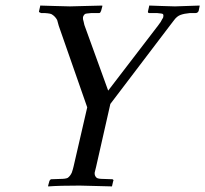

<svg xmlns="http://www.w3.org/2000/svg" viewBox="-20 -666 737 689"><path d="M319.8 -46.9Q318.4 -35.2 327.1 -27.8Q333 -23.9 351.1 -23.9L379.9 -22.9H381.8Q387.2 -22.9 387.2 -17.1L386.2 -16.1L381.8 2.9H379.9Q378.9 2.9 325.7 1.5Q272.5 0 266.1 0Q191.4 0 154.8 2.9H152.8V0L157.2 -16.1Q160.2 -22.9 165 -22.9H167L195.8 -23.9Q215.3 -23.9 223.1 -27.8Q232.4 -34.7 237.8 -46.9Q242.2 -60.1 244.1 -68.8L293 -280.8L190.9 -573.2L185.1 -594.2Q178.2 -606.9 167 -613.8Q163.1 -617.7 141.1 -619.1H127.9Q123.5 -620.6 123 -621.1Q118.7 -623 120.1 -626L124 -643.1V-646H126Q127 -646 176.3 -644.5Q225.6 -643.1 231 -643.1Q231.9 -643.1 284.9 -644.5Q337.9 -646 345.2 -646H347.2V-643.1L342.8 -627L339.8 -621.1Q337.9 -619.1 335.9 -619.1H307.1Q286.6 -617.7 284.2 -615.2Q279.3 -610.4 277.8 -605V-600.1V-597.2Q279.3 -592.3 280.3 -587.6Q281.2 -583 282 -579.6Q282.7 -576.2 283.2 -575.2L368.2 -340.8L547.9 -575.2Q558.6 -588.9 562 -597.2Q565.9 -602.5 565.9 -605Q567.4 -611.8 564.9 -615.2Q563.5 -617.7 543.9 -619.1H515.1Q509.3 -620.1 511.2 -626L515.1 -643.1V-646H518.1Q518.6 -646 560.5 -644.5Q602.5 -643.1 607.9 -643.1Q608.9 -643.1 649.2 -644.5Q689.5 -646 693.8 -646H696.8L692.9 -627Q689.9 -619.1 681.2 -619.1H661.1Q640.6 -617.2 627.9 -612.5Q615.2 -607.9 605 -594.2Q601.6 -589.4 588.9 -573.2L376 -293L325.2 -68.8Q319.8 -47.9 319.8 -46.9Z"/></svg>

Font: Common Serif
Style: Bold Italic
Weight: 700
Italic angle: -12°
Designer: Philipp H. Poll, Khaled Hosny
Foundry: Stefan Peev, Context Ltd.
Version: Version 1.026